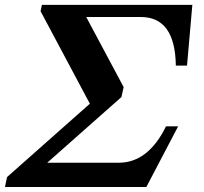

<svg xmlns="http://www.w3.org/2000/svg" viewBox="-42 -752 819 772"><path d="M546.4 0H-22L-13.7 -40L319.3 -335L121.1 -707L126.5 -732.4H731.4L710 -488.3H665Q662.1 -683.6 524.4 -683.6H304.7L455.1 -401.9L446.3 -361.8L147.9 -97.7H435.5Q553.7 -97.7 625.5 -244.1H674.3Z"/></svg>

Font: Munson
Style: Bold Italic
Weight: 700
Italic angle: -12°
Designer: Paul James MIller
Foundry: High-Logic / Made with FontCreator
Version: Version 2.10;May 5, 2019;FontCreator 11.5.0.2430 64-bit